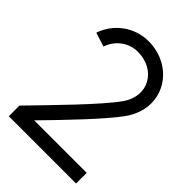

<svg xmlns="http://www.w3.org/2000/svg" viewBox="-208 -799 892 892"><g transform="rotate(45 238.0 -353.0)"><path d="M18 -70V0H460V-70H115C214 -171 346 -308 400 -383C509 -535 401 -706 231 -706C138 -706 59 -646 31 -562L100 -540C119 -596 169 -636 231 -636C348 -636 416 -526 343 -424C285 -342 122 -177 18 -70Z"/></g></svg>

Font: LilGrotesk
Style: Regular
Weight: 400
Designer: Bastien Sozeau
Foundry: NBR — Bastien Sozeau
Version: Version 2.001